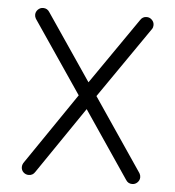

<svg xmlns="http://www.w3.org/2000/svg" viewBox="-47 -647 633 693"><g transform="rotate(5 269.5 -300.5)"><path d="M59 -562Q55 -569 55 -576Q55 -587 63 -595Q71 -603 82 -603Q97 -603 105 -590L268 -350L434 -590Q442 -603 457 -603Q468 -603 476 -595Q484 -587 484 -576Q484 -568 480 -562L301 -303L480 -39Q484 -32 484 -25Q484 -14 476 -6Q468 2 457 2Q442 2 434 -11L270 -253L105 -11Q97 2 82 2Q71 2 63 -5.5Q55 -13 55 -25Q55 -32 59 -39L237 -300Z"/></g></svg>

Font: RIT Ala
Style: Regular
Weight: 400
Designer: Radhakrishan VN, Aswathy J
Version: 1.0